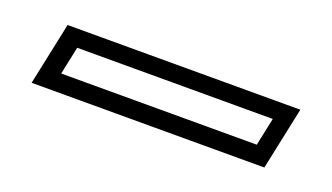

<svg xmlns="http://www.w3.org/2000/svg" viewBox="-30 -121 638 369"><g transform="rotate(20 289.0 64.0)"><path d="M37.5 128 64.5 0H540.5L513.5 128ZM84.8 91.8H484.8L496.8 34.8H96.8Z"/></g></svg>

Font: Tourney Thin
Style: Italic
Weight: 100
Italic angle: -12°
Designer: Tyler Finck
Foundry: Etcetera Type Co
Version: Version 1.015